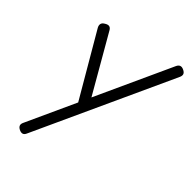

<svg xmlns="http://www.w3.org/2000/svg" viewBox="-219 -1219 1418 1435"><g transform="rotate(30 490.5 -501.0)"><path d="M190 -4Q176 13 161.5 12.5Q147 12 132 -1Q116 -15 114.5 -29.5Q113 -44 127 -60L406 -397L254 -953Q249 -972 255.5 -986Q262 -1000 283 -1006Q307 -1014 320.5 -1007.5Q334 -1001 339 -981L473 -479L902 -997Q916 -1014 931 -1015Q946 -1016 962 -1002Q979 -988 980.5 -973.5Q982 -959 968 -942Z"/></g></svg>

Font: Playwrite NZ
Style: Regular
Weight: 400
Designer: Veronika Burian, José Scaglione
Foundry: TypeTogether
Version: Version 1.002